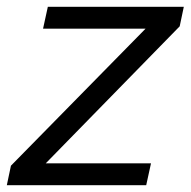

<svg xmlns="http://www.w3.org/2000/svg" viewBox="-55 -542 558 562"><path d="M-23 -57 371 -458H71L85 -522H483L471 -465L79 -64H387L373 0H-35Z"/></svg>

Font: Raleway-v4020 Medium
Style: Italic
Weight: 500
Italic angle: -12°
Designer: Matt McInerney, Pablo Impallari, Rodrigo Fuenzalida
Foundry: Matt McInerney, Pablo Impallari, Rodrigo Fuenzalida
Version: Version 4.020;PS 004.020;hotconv 1.0.88;makeotf.lib2.5.64775